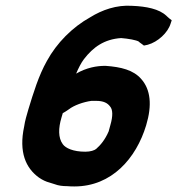

<svg xmlns="http://www.w3.org/2000/svg" viewBox="-20 -671 638 691"><path d="M67 -216C47 -123 73 -66 120 -32C133 -23 146 -17 158 -14L177 -8C190 -3 205 -1 222 -1C231 0 241 0 248 0C382 0 470 -101 506 -220C528 -293 522 -349 488 -387C460 -419 416 -430 360 -434H359H358C329 -434 292 -428 254 -406C262 -425 272 -445 282 -458C315 -501 355 -530 416 -534C441 -532 471 -527 480 -521C481 -519 486 -516 490 -513L498 -507L512 -510C548 -520 584 -553 594 -586L598 -598L589 -605C589 -605 585 -609 580 -613V-614H579C553 -639 506 -648 456 -650C399 -654 347 -635 305 -609C240 -573 184 -516 149 -452C119 -399 100 -336 82 -277C76 -256 70 -237 67 -216ZM201 -247 206 -264C210 -266 219 -271 227 -277C246 -292 280 -304 309 -308H326C353 -308 367 -300 376 -288C386 -277 387 -254 377 -220L371 -198C358 -168 342 -149 326 -135C320 -130 306 -125 287 -125C243 -125 216 -138 206 -152C189 -175 190 -210 201 -247Z"/></svg>

Font: SolarCharger
Style: 1052
Weight: 1000
Designer: Mew Too
Foundry: Cannot Into Space Fonts/KineticPlasma Fonts
Version: Version 1.100